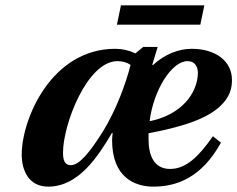

<svg xmlns="http://www.w3.org/2000/svg" viewBox="-20 -684 885 716"><path d="M416 -592H727L742 -664H431ZM61 -108C61 -47 88 12 160 12C273 12 346 -101 398 -189L400 -187C399 -178 398 -167 398 -161C398 -23 482 12 552 12C637 12 731 -20 804 -152L774 -176C721 -100 674 -54 614 -54C553 -54 534 -107 534 -163V-187C687 -216 756 -248 799 -286C838 -322 845 -355 845 -386C845 -457 783 -502 695 -502C648 -502 595 -483 550 -441L548 -443L568 -509H514L485 -485C462 -496 436 -502 410 -502C171 -502 61 -239 61 -108ZM215 -115C215 -220 305 -456 418 -456C437 -456 454 -451 467 -442C449 -371 413 -274 364 -194C315 -116 276 -68 244 -68C221 -68 215 -87 215 -115ZM538 -232C552 -347 620 -456 679 -456C704 -456 717 -440 718 -413C717 -334 654 -255 538 -232Z"/></svg>

Font: Heuristica
Style: Bold Italic
Weight: 700
Italic angle: -13°
Version: Version 1.0.1